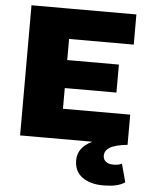

<svg xmlns="http://www.w3.org/2000/svg" viewBox="-59 -707 745 970"><g transform="rotate(5 314.0 -222.5)"><path d="M611 190Q589 204 562.5 209.5Q536 215 500 215Q436 215 395 186Q354 157 354 100Q354 35 427 0H160H61V-660H265H593V-507H265V-400H527V-258H265V-153H606V0Q543 7 517 23Q491 39 491 65Q491 84 505 95Q519 106 543 106Q572 106 586 97Z"/></g></svg>

Font: Work Sans ExtraBold
Style: Regular
Weight: 800
Designer: Wei Huang
Foundry: Wei Huang
Version: Version 1.500